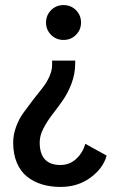

<svg xmlns="http://www.w3.org/2000/svg" viewBox="-20 -726 490 757"><path d="M299.5 -637Q299.5 -608.5 279.5 -588.5Q259.5 -568.5 230.5 -568.5Q201.5 -568.5 181.5 -588.5Q161.5 -608.5 161.5 -637Q161.5 -666 181.5 -686Q201.5 -706 230.5 -706Q259.5 -706 279.5 -686Q299.5 -666 299.5 -637ZM276.5 -487V-476.5Q276.5 -435 262 -396.8Q247.5 -358.5 227 -329.5Q206.5 -300.5 186 -274Q165.5 -247.5 151 -219.2Q136.5 -191 136.5 -164.5Q136.5 -75.5 218.5 -75.5Q254 -75.5 280 -99.2Q306 -123 316.5 -159L400.5 -112.5Q387 -63 337.2 -26Q287.5 11 218.5 11Q179 11 145.8 1Q112.5 -9 86.8 -29.5Q61 -50 46.5 -84.2Q32 -118.5 32 -163.5Q32 -194.5 43.2 -225.5Q54.5 -256.5 71.8 -280.5Q89 -304.5 108.8 -330.2Q128.5 -356 145.8 -377.2Q163 -398.5 174.2 -423Q185.5 -447.5 185.5 -470V-487Z"/></svg>

Font: League Mono Condensed Medium
Style: Regular
Weight: 500
Width: 1
Designer: Tyler Finck
Foundry: The League of Moveable Type / Tyler Finck
Version: Version 2.210